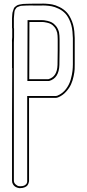

<svg xmlns="http://www.w3.org/2000/svg" viewBox="-20 -814 469 1038"><path d="M384 -466Q384 -454 383.5 -440Q383 -426 378 -402Q373 -378 364 -358Q355 -338 337 -318Q319 -298 295 -288Q287 -285 283 -285H137V101V106V127V162Q137 163 137 166Q137 169 134.5 176Q132 183 128 188.5Q124 194 113.5 198.5Q103 203 89 203Q87 203 84 203Q81 203 73.5 200.5Q66 198 60.5 194Q55 190 50 182Q45 174 45 162V128V115V102V-178V-182L46 -446H45V-584Q44 -596 46 -613Q46 -632 46 -659Q45 -663 45 -663V-715Q46 -728 46.5 -737Q47 -746 50 -754Q53 -762 54.5 -767.5Q56 -773 62 -777.5Q68 -782 71.5 -784.5Q75 -787 86 -789.5Q97 -792 103.5 -792.5Q110 -793 126.5 -793.5Q143 -794 153.5 -794Q164 -794 186 -794Q189 -794 191 -794Q193 -794 195.5 -794Q198 -794 200 -794Q211 -795 227 -794Q245 -793 262 -790Q279 -787 301.5 -776Q324 -765 340.5 -747.5Q357 -730 369.5 -698Q382 -666 383 -624Q384 -616 384 -608V-601V-602V-594V-593V-591V-480Q384 -475 384 -466ZM291 -463 292 -542V-602Q292 -622 289 -639Q288 -640 288 -640Q284 -656 274.5 -667.5Q265 -679 255.5 -684Q246 -689 234.5 -691.5Q223 -694 218.5 -694.5Q214 -695 211 -695Q209 -695 207 -695H139L138 -386H196H242Q289 -399 291 -463ZM291 -463ZM291 -463ZM374 -466V-479V-480V-594Q374 -595 374 -596.5Q374 -598 374 -600Q374 -603 374 -605Q374 -607 374 -608Q374 -616 373 -623Q372 -664 360.5 -694Q349 -724 333.5 -740.5Q318 -757 297 -767Q276 -777 260 -780Q244 -783 227 -784Q211 -785 200 -784Q191 -784 175 -784Q159 -784 145.5 -784.5Q132 -785 121 -784Q110 -783 101.5 -783Q93 -783 86.5 -780.5Q80 -778 75 -776Q70 -774 67 -769.5Q64 -765 61.5 -761Q59 -757 58 -749Q57 -741 56.5 -733.5Q56 -726 55 -715V-663Q55 -663 55.5 -661.5Q56 -660 56 -659Q56 -632 56 -613L55 -585V-584Q55 -561 55 -516.5Q55 -472 55 -447Q55 -401 55 -313.5Q55 -226 55 -182V102Q55 103 55 105.5Q55 108 55 110.5Q55 113 55 115V128Q55 133 55 145Q55 157 55 162Q55 175 64.5 183Q74 191 79.5 192Q85 193 89 193Q96 193 101.5 192Q107 191 110.5 189.5Q114 188 117 185.5Q120 183 122 181Q124 179 125 176Q126 173 126.5 171Q127 169 127 166.5Q127 164 127 163.5Q127 163 127 162Q127 156 127 145Q127 134 127 126Q127 123 127 116.5Q127 110 127 106V101V-295H137Q150 -295 169 -295Q188 -295 227.5 -295Q267 -295 283 -295Q285 -295 291 -297Q319 -309 337 -333Q355 -357 362.5 -384.5Q370 -412 372 -431Q374 -450 374 -466ZM301 -463Q299 -391 245 -376H244H196H128L129 -705H208H209Q213 -705 218.5 -704.5Q224 -704 237 -701Q250 -698 260.5 -692.5Q271 -687 282 -674Q293 -661 298 -643Q298 -643 299 -641V-640Q302 -623 302 -602V-542Z"/></svg>

Font: Soda Fountain
Style: Outline
Weight: 400
Version: Version 1.0